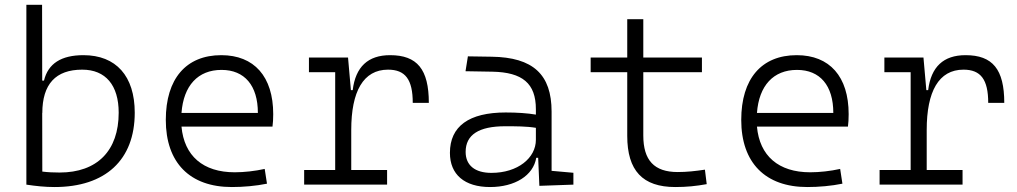

<svg xmlns="http://www.w3.org/2000/svg" viewBox="-20 -752 4142 782"><path d="M202.1 9.8C409.7 9.8 528.8 -100.6 528.8 -293C528.8 -442.4 452.6 -527.3 319.8 -527.3C229.5 -527.3 175.8 -493.2 159.2 -423.8H151.9L151.4 -732.4H87.4V0C127 5.9 163.1 9.8 202.1 9.8ZM151.9 -292.5 152.3 -291C152.3 -409.7 207 -468.3 314.9 -468.3C410.2 -468.3 463.4 -404.8 463.4 -293C463.4 -138.2 376 -49.3 222.7 -49.3C199.2 -49.3 174.8 -50.3 152.3 -53.2Z M924.3 9.8C970.7 9.8 1022 5.4 1067.4 -3.9L1058.1 -64C1018.6 -55.2 974.6 -50.3 936 -50.3C807.1 -50.3 730 -117.2 719.2 -236.3H1089.8C1091.8 -250 1092.8 -268.1 1092.8 -287.1C1092.8 -440.4 1015.1 -527.3 881.3 -527.3C737.8 -527.3 655.3 -431.2 655.3 -263.7C655.3 -89.4 752.9 9.8 924.3 9.8ZM719.2 -292C727.5 -403.3 786.1 -467.3 882.3 -467.3C976.1 -467.3 1030.3 -403.8 1030.3 -292Z M1410.6 -222.7C1410.6 -379.4 1459.5 -468.3 1560.5 -468.3C1630.9 -468.3 1661.1 -428.2 1661.1 -333H1726.6C1726.6 -469.7 1679.2 -527.3 1568.8 -527.3C1479 -527.3 1428.2 -480 1416.5 -384.8H1409.2L1397.5 -517.6H1238.3V-458H1345.2V-59.6H1218.8V0H1556.6V-59.6H1410.6Z M2176.8 4.9 2315.4 0V-48.3L2226.6 -56.2V-297.4C2226.6 -448.7 2151.4 -518.6 1982.4 -521L1885.7 -522.5L1876 -461.9L1985.8 -460C2107.9 -457.5 2162.6 -412.6 2162.6 -307.1V-285.2C2128.9 -291 2085.9 -293.9 2039.6 -293.9C1890.1 -293.9 1812.5 -237.8 1812.5 -129.4C1812.5 -41 1872.1 9.8 1976.1 9.8C2077.1 9.8 2152.3 -37.1 2164.1 -109.4H2171.9ZM2162.6 -231.4V-182.6C2162.6 -108.9 2089.4 -47.9 1981.4 -47.9C1914.6 -47.9 1876.5 -78.6 1876.5 -133.3C1876.5 -203.1 1930.2 -237.8 2037.6 -237.8C2078.1 -237.8 2124.5 -237.8 2162.6 -231.4Z M2730.5 9.8C2776.4 9.8 2814.9 5.9 2858.4 -2L2851.1 -61C2812 -55.2 2777.8 -51.3 2740.2 -51.3C2644.5 -51.3 2600.1 -99.1 2600.1 -200.2V-458H2838.9V-517.6H2600.1V-673.8H2534.7V-517.6H2385.7V-458H2534.7V-198.7C2534.7 -57.1 2597.2 9.8 2730.5 9.8Z M3268.1 9.8C3314.5 9.8 3365.7 5.4 3411.1 -3.9L3401.9 -64C3362.3 -55.2 3318.4 -50.3 3279.8 -50.3C3150.9 -50.3 3073.7 -117.2 3063 -236.3H3433.6C3435.5 -250 3436.5 -268.1 3436.5 -287.1C3436.5 -440.4 3358.9 -527.3 3225.1 -527.3C3081.5 -527.3 2999 -431.2 2999 -263.7C2999 -89.4 3096.7 9.8 3268.1 9.8ZM3063 -292C3071.3 -403.3 3129.9 -467.3 3226.1 -467.3C3319.8 -467.3 3374 -403.8 3374 -292Z M3754.4 -222.7C3754.4 -379.4 3803.2 -468.3 3904.3 -468.3C3974.6 -468.3 4004.9 -428.2 4004.9 -333H4070.3C4070.3 -469.7 4022.9 -527.3 3912.6 -527.3C3822.8 -527.3 3772 -480 3760.3 -384.8H3752.9L3741.2 -517.6H3582V-458H3689V-59.6H3562.5V0H3900.4V-59.6H3754.4Z"/></svg>

Font: Cascadia Mono Light
Style: Regular
Weight: 300
Monospace: yes
Designer: Aaron Bell
Foundry: Saja Typeworks
Version: Version 2404.023